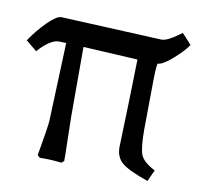

<svg xmlns="http://www.w3.org/2000/svg" viewBox="-76 -607 750 694"><g transform="rotate(10 299.0 -259.5)"><path d="M99 -514 469 -497Q490 -497 528 -525L541 -534L576 -496Q558 -470 523 -439.5Q488 -409 470 -409Q466 -386 466 -356L464 -167Q464 -98 474 -73.5Q484 -49 527 -27L508 15Q438 -9 412.5 -29.5Q387 -50 387 -88Q393 -263 396 -411L196 -422V-167L199 -23Q199 -11 199 -4L190 4Q157 0 132 0H110L101 -8Q120 -117 121 -137Q127 -283 132 -425Q119 -426 105 -426Q79 -426 42 -390L30 -377L-10 -410Q16 -449 48.5 -481.5Q81 -514 99 -514Z"/></g></svg>

Font: Andada SC
Style: Regular
Weight: 400
Designer: Carolina Giovagnoli
Foundry: Carolina Giovagnoli
Version: Version 1.003